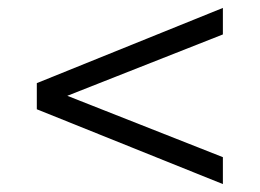

<svg xmlns="http://www.w3.org/2000/svg" viewBox="-20 -592 656 485"><path d="M73 -316V-382L543 -572V-505L150 -350L543 -195V-127Z"/></svg>

Font: Overpass Mono Light
Style: Regular
Weight: 300
Monospace: yes
Designer: Delve Withrington, Dave Bailey
Foundry: Delve Fonts
Version: Version 1.000;DELV;Overpass